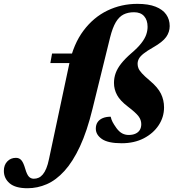

<svg xmlns="http://www.w3.org/2000/svg" viewBox="-220 -746 934 1020"><path d="M47.5 -411 56.5 -461.5H251.5L241.5 -411ZM271.5 -168Q242.5 -49 204.8 32Q167 113 122.5 162Q78 211 28.5 232.5Q-21 254 -74 254Q-138 254 -168.8 227.8Q-199.5 201.5 -199.5 161.5Q-199.5 130.5 -181.2 111.5Q-163 92.5 -135.5 92.5Q-117 92.5 -106 105.8Q-95 119 -86 150.5Q-77 181.5 -66.5 192.5Q-56 203.5 -40.5 203.5Q-26.5 203.5 -14.8 198.2Q-3 193 7.2 181Q17.5 169 26 148.5Q34.5 128 40.5 98L148 -407Q170.5 -512.5 223.5 -583.2Q276.5 -654 350.5 -689.8Q424.5 -725.5 510 -725.5Q568.5 -725.5 606.5 -710.5Q644.5 -695.5 663 -669Q681.5 -642.5 681.5 -607.5Q681.5 -576 662.8 -549.5Q644 -523 594 -494.5Q560.5 -475.5 542.5 -461Q524.5 -446.5 517.8 -433.8Q511 -421 511 -406.5Q511 -395 515.5 -383.5Q520 -372 533.8 -356.8Q547.5 -341.5 576 -317.5Q618.5 -282 635 -248.2Q651.5 -214.5 651.5 -175.5Q651.5 -124 623 -80.8Q594.5 -37.5 543.8 -11.2Q493 15 426.5 15Q354 15 321.5 -7.5Q289 -30 289 -62.5Q289 -83 298.5 -97Q308 -111 325.8 -118.5Q343.5 -126 368 -126Q371.5 -110.5 378 -98Q384.5 -85.5 399 -65Q414 -45 429.8 -37Q445.5 -29 463.5 -29Q484.5 -29 499.5 -35.8Q514.5 -42.5 522.5 -55.2Q530.5 -68 530.5 -86.5Q530.5 -109 516 -128.2Q501.5 -147.5 459.5 -179.5Q418 -211 401.8 -241.2Q385.5 -271.5 385.5 -305.5Q385.5 -332.5 394.5 -357.5Q403.5 -382.5 424 -408.5Q444.5 -434.5 478 -463.5Q511.5 -492 530.2 -516Q549 -540 556.5 -561.2Q564 -582.5 564 -603.5Q564 -639.5 545.5 -660.2Q527 -681 492 -681Q460 -681 436.2 -669Q412.5 -657 395.2 -628Q378 -599 365 -547.5Z"/></svg>

Font: Newsreader 36pt ExtraBold
Style: Italic
Weight: 800
Italic angle: -17°
Designer: Hugues Gentile
Foundry: Production Type
Version: Version 1.003